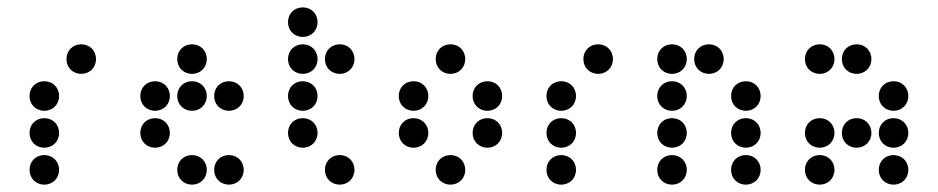

<svg xmlns="http://www.w3.org/2000/svg" viewBox="-20 -510 2540 520"><path d="M200 -310C223 -310 240 -327 240 -350C240 -373 223 -390 200 -390C177 -390 160 -373 160 -350C160 -327 177 -310 200 -310ZM100 -210C123 -210 140 -227 140 -250C140 -273 123 -290 100 -290C77 -290 60 -273 60 -250C60 -227 77 -210 100 -210ZM100 -110C123 -110 140 -127 140 -150C140 -173 123 -190 100 -190C77 -190 60 -173 60 -150C60 -127 77 -110 100 -110ZM100 -10C123 -10 140 -27 140 -50C140 -73 123 -90 100 -90C77 -90 60 -73 60 -50C60 -27 77 -10 100 -10Z M500 -310C523 -310 540 -327 540 -350C540 -373 523 -390 500 -390C477 -390 460 -373 460 -350C460 -327 477 -310 500 -310ZM400 -210C423 -210 440 -227 440 -250C440 -273 423 -290 400 -290C377 -290 360 -273 360 -250C360 -227 377 -210 400 -210ZM500 -210C523 -210 540 -227 540 -250C540 -273 523 -290 500 -290C477 -290 460 -273 460 -250C460 -227 477 -210 500 -210ZM600 -210C623 -210 640 -227 640 -250C640 -273 623 -290 600 -290C577 -290 560 -273 560 -250C560 -227 577 -210 600 -210ZM400 -110C423 -110 440 -127 440 -150C440 -173 423 -190 400 -190C377 -190 360 -173 360 -150C360 -127 377 -110 400 -110ZM500 -10C523 -10 540 -27 540 -50C540 -73 523 -90 500 -90C477 -90 460 -73 460 -50C460 -27 477 -10 500 -10ZM600 -10C623 -10 640 -27 640 -50C640 -73 623 -90 600 -90C577 -90 560 -73 560 -50C560 -27 577 -10 600 -10Z M800 -410C823 -410 840 -427 840 -450C840 -473 823 -490 800 -490C777 -490 760 -473 760 -450C760 -427 777 -410 800 -410ZM800 -310C823 -310 840 -327 840 -350C840 -373 823 -390 800 -390C777 -390 760 -373 760 -350C760 -327 777 -310 800 -310ZM900 -310C923 -310 940 -327 940 -350C940 -373 923 -390 900 -390C877 -390 860 -373 860 -350C860 -327 877 -310 900 -310ZM800 -210C823 -210 840 -227 840 -250C840 -273 823 -290 800 -290C777 -290 760 -273 760 -250C760 -227 777 -210 800 -210ZM800 -110C823 -110 840 -127 840 -150C840 -173 823 -190 800 -190C777 -190 760 -173 760 -150C760 -127 777 -110 800 -110ZM900 -10C923 -10 940 -27 940 -50C940 -73 923 -90 900 -90C877 -90 860 -73 860 -50C860 -27 877 -10 900 -10Z M1200 -310C1223 -310 1240 -327 1240 -350C1240 -373 1223 -390 1200 -390C1177 -390 1160 -373 1160 -350C1160 -327 1177 -310 1200 -310ZM1100 -210C1123 -210 1140 -227 1140 -250C1140 -273 1123 -290 1100 -290C1077 -290 1060 -273 1060 -250C1060 -227 1077 -210 1100 -210ZM1300 -210C1323 -210 1340 -227 1340 -250C1340 -273 1323 -290 1300 -290C1277 -290 1260 -273 1260 -250C1260 -227 1277 -210 1300 -210ZM1100 -110C1123 -110 1140 -127 1140 -150C1140 -173 1123 -190 1100 -190C1077 -190 1060 -173 1060 -150C1060 -127 1077 -110 1100 -110ZM1300 -110C1323 -110 1340 -127 1340 -150C1340 -173 1323 -190 1300 -190C1277 -190 1260 -173 1260 -150C1260 -127 1277 -110 1300 -110ZM1200 -10C1223 -10 1240 -27 1240 -50C1240 -73 1223 -90 1200 -90C1177 -90 1160 -73 1160 -50C1160 -27 1177 -10 1200 -10Z M1600 -310C1623 -310 1640 -327 1640 -350C1640 -373 1623 -390 1600 -390C1577 -390 1560 -373 1560 -350C1560 -327 1577 -310 1600 -310ZM1500 -210C1523 -210 1540 -227 1540 -250C1540 -273 1523 -290 1500 -290C1477 -290 1460 -273 1460 -250C1460 -227 1477 -210 1500 -210ZM1500 -110C1523 -110 1540 -127 1540 -150C1540 -173 1523 -190 1500 -190C1477 -190 1460 -173 1460 -150C1460 -127 1477 -110 1500 -110ZM1500 -10C1523 -10 1540 -27 1540 -50C1540 -73 1523 -90 1500 -90C1477 -90 1460 -73 1460 -50C1460 -27 1477 -10 1500 -10Z M1800 -310C1823 -310 1840 -327 1840 -350C1840 -373 1823 -390 1800 -390C1777 -390 1760 -373 1760 -350C1760 -327 1777 -310 1800 -310ZM1900 -310C1923 -310 1940 -327 1940 -350C1940 -373 1923 -390 1900 -390C1877 -390 1860 -373 1860 -350C1860 -327 1877 -310 1900 -310ZM1800 -210C1823 -210 1840 -227 1840 -250C1840 -273 1823 -290 1800 -290C1777 -290 1760 -273 1760 -250C1760 -227 1777 -210 1800 -210ZM2000 -210C2023 -210 2040 -227 2040 -250C2040 -273 2023 -290 2000 -290C1977 -290 1960 -273 1960 -250C1960 -227 1977 -210 2000 -210ZM1800 -110C1823 -110 1840 -127 1840 -150C1840 -173 1823 -190 1800 -190C1777 -190 1760 -173 1760 -150C1760 -127 1777 -110 1800 -110ZM2000 -110C2023 -110 2040 -127 2040 -150C2040 -173 2023 -190 2000 -190C1977 -190 1960 -173 1960 -150C1960 -127 1977 -110 2000 -110ZM1800 -10C1823 -10 1840 -27 1840 -50C1840 -73 1823 -90 1800 -90C1777 -90 1760 -73 1760 -50C1760 -27 1777 -10 1800 -10ZM2000 -10C2023 -10 2040 -27 2040 -50C2040 -73 2023 -90 2000 -90C1977 -90 1960 -73 1960 -50C1960 -27 1977 -10 2000 -10Z M2200 -310C2223 -310 2240 -327 2240 -350C2240 -373 2223 -390 2200 -390C2177 -390 2160 -373 2160 -350C2160 -327 2177 -310 2200 -310ZM2300 -310C2323 -310 2340 -327 2340 -350C2340 -373 2323 -390 2300 -390C2277 -390 2260 -373 2260 -350C2260 -327 2277 -310 2300 -310ZM2400 -210C2423 -210 2440 -227 2440 -250C2440 -273 2423 -290 2400 -290C2377 -290 2360 -273 2360 -250C2360 -227 2377 -210 2400 -210ZM2200 -110C2223 -110 2240 -127 2240 -150C2240 -173 2223 -190 2200 -190C2177 -190 2160 -173 2160 -150C2160 -127 2177 -110 2200 -110ZM2300 -110C2323 -110 2340 -127 2340 -150C2340 -173 2323 -190 2300 -190C2277 -190 2260 -173 2260 -150C2260 -127 2277 -110 2300 -110ZM2400 -110C2423 -110 2440 -127 2440 -150C2440 -173 2423 -190 2400 -190C2377 -190 2360 -173 2360 -150C2360 -127 2377 -110 2400 -110ZM2200 -10C2223 -10 2240 -27 2240 -50C2240 -73 2223 -90 2200 -90C2177 -90 2160 -73 2160 -50C2160 -27 2177 -10 2200 -10ZM2400 -10C2423 -10 2440 -27 2440 -50C2440 -73 2423 -90 2400 -90C2377 -90 2360 -73 2360 -50C2360 -27 2377 -10 2400 -10Z"/></svg>

Font: TINY 5x3 80
Style: Regular
Weight: 200
Designer: Jack Halten Fahnestock
Foundry: Velvetyne Type Foundry
Version: Version 1.002;hotconv 1.0.109;makeotfexe 2.5.65596